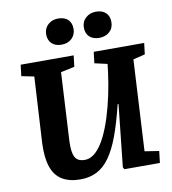

<svg xmlns="http://www.w3.org/2000/svg" viewBox="-99 -1013 998 1113"><g transform="rotate(-10 400.0 -457.0)"><path d="M678 -82 762 -69 754 0H545L538 -12L577 -378H572Q546 -272 518.5 -197.5Q491 -123 457.5 -76Q424 -29 381.5 -7.5Q339 14 285 14Q219 14 176.5 -12.5Q134 -39 116 -94Q98 -149 102 -233L124 -620L50 -635L58 -701H370L362 -635L281 -618L260 -230Q257 -180 262.5 -149.5Q268 -119 284 -106Q300 -93 329 -93Q364 -93 394.5 -122Q425 -151 449.5 -200Q474 -249 493.5 -311Q513 -373 527 -439.5Q541 -506 549 -569L555 -618L480 -635L488 -701H785L777 -635L707 -618ZM234 -848Q234 -883 258 -905Q282 -927 317 -927Q355 -927 375.5 -907.5Q396 -888 396 -853Q396 -818 372.5 -796Q349 -774 312 -774Q276 -774 255 -794Q234 -814 234 -848ZM456 -849Q456 -884 480.5 -906Q505 -928 540 -928Q578 -928 598.5 -908Q619 -888 619 -854Q619 -818 595 -796.5Q571 -775 535 -775Q498 -775 477 -794.5Q456 -814 456 -849Z"/></g></svg>

Font: Literata
Style: Bold Italic
Weight: 700
Italic angle: -2°
Designer: Latin by Veronika Burian and Jose Scaglione. Greek by Irene Vlachou. Cyrillic by Vera Evstafieva
Foundry: TypeTogether
Version: Version 3.103;gftools[0.9.29]